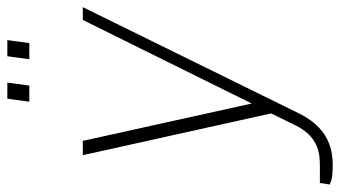

<svg xmlns="http://www.w3.org/2000/svg" viewBox="-232 -541 928 524"><g transform="rotate(-90 232.0 -279.0)"><path d="M46.5 165Q12 165 1.2 161Q-9.5 157 -9.5 157L-5.5 130H45.5Q75 130 95 121.5Q115 113 128.2 98.5Q141.5 84 150.5 66L184.5 -3L70.5 -517H109.5L211.5 -56L439.5 -517H474.5L183.5 75Q167 107.5 146 127.2Q125 147 100 156Q75 165 46.5 165ZM332.5 -663 340.5 -723H384.5L376.5 -663ZM216.5 -663 224.5 -723H268.5L260.5 -663Z"/></g></svg>

Font: Public Sans Thin Thin
Style: Italic
Weight: 250
Italic angle: -8°
Version: Version 2.001